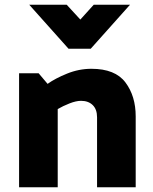

<svg xmlns="http://www.w3.org/2000/svg" viewBox="-20 -795 649 815"><path d="M104 -775H263L321 -712L378 -775H532L365 -588H271ZM368 -503Q469 -503 512.5 -445Q556 -387 556 -301V0H392V-297Q392 -331 373.5 -349Q355 -367 324 -367Q303 -367 275 -356Q247 -345 225 -332V0H61V-484H144L182 -439Q214 -462 264.5 -482.5Q315 -503 368 -503Z"/></svg>

Font: Palanquin Dark SemiBold
Style: Regular
Weight: 600
Designer: Pria Ravichandran
Version: Version 1.001